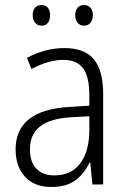

<svg xmlns="http://www.w3.org/2000/svg" viewBox="-20 -733 504 763"><path d="M390 -359V0H347L339 -87H336Q313 -40 277.5 -15Q242 10 184 10Q116 10 79 -31Q42 -72 42 -139Q42 -296 256 -308L335 -313V-353Q335 -429 310 -462Q285 -495 231 -495Q174 -495 105 -459L87 -503Q160 -542 236 -542Q316 -542 353 -497.5Q390 -453 390 -359ZM262 -267Q179 -262 139 -230.5Q99 -199 99 -140Q99 -89 124.5 -62.5Q150 -36 196 -36Q263 -36 299 -84Q335 -132 335 -217V-271ZM145 -713Q161 -713 170 -702.5Q179 -692 179 -673Q179 -653 170 -642Q161 -631 145 -631Q129 -631 119.5 -642.5Q110 -654 110 -673Q110 -692 119.5 -702.5Q129 -713 145 -713ZM314 -713Q330 -713 339.5 -702.5Q349 -692 349 -673Q349 -654 339.5 -642.5Q330 -631 314 -631Q298 -631 288.5 -642.5Q279 -654 279 -673Q279 -692 288.5 -702.5Q298 -713 314 -713Z"/></svg>

Font: Noto Sans UI NarrowLight
Style: Regular
Weight: 300
Width: 4
Designer: Monotype Design Team
Foundry: Monotype Imaging Inc.
Version: Version 1.001